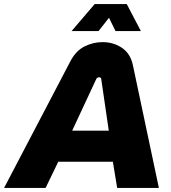

<svg xmlns="http://www.w3.org/2000/svg" viewBox="-61 -919 837 939"><path d="M-41 0 282 -617Q309 -670 351.5 -691.5Q394 -713 441 -713Q494 -713 535.5 -685Q577 -657 589 -600L716 0H512L491 -128H224L162 0ZM292 -280H471L434 -533Q434 -537 431 -539Q428 -541 423 -541Q419 -541 415.5 -539Q412 -537 410 -533ZM289 -767 402 -899H559L628 -767H504L472 -832L421 -767Z"/></svg>

Font: MuseoModerno Thin ExtraBold
Style: Italic
Weight: 800
Italic angle: -9°
Version: Version 1.003